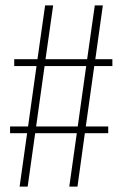

<svg xmlns="http://www.w3.org/2000/svg" viewBox="-20 -695 471 715"><path d="M238 0 266 -199H111L83 0H53L81 -199H17.5V-224H84.5L116 -449H33V-474.5H119.5L148 -675H178L149.5 -474.5H304.5L333 -675H363L335 -474.5H398.5V-449H331L299.5 -224H383V-199H296L268.5 0ZM114.5 -224H269.5L301 -449H146Z"/></svg>

Font: Anybody ExtraLight
Style: Regular
Weight: 200
Designer: Tyler Finck
Foundry: Etcetera Type Company
Version: Version 1.010; ttfautohint (v1.8.3) -l 8 -r 50 -G 200 -x 14 